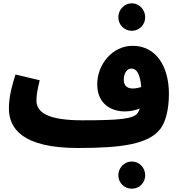

<svg xmlns="http://www.w3.org/2000/svg" viewBox="-20 -877 1100 1165"><path d="M780 -690C825 -690 861 -727 861 -772C861 -818 825 -857 780 -857C734 -857 698 -818 698 -772C698 -727 734 -690 780 -690ZM454 21C726 21 883 -4 953 -95C985 -136 1005 -215 1005 -307C1005 -474 927 -599 785 -599C662 -599 570 -487 570 -365C570 -249 652 -201 737 -201C768 -201 801 -207 828 -219C825 -207 820 -198 815 -191C789 -155 703 -147 480 -147C267 -147 201 -196 201 -268C201 -306 211 -349 221 -390L74 -425C58 -374 34 -298 34 -219C34 -96 118 21 454 21ZM731 -393C731 -430 748 -461 778 -461C809 -461 831 -427 837 -349C818 -343 799 -340 785 -340C750 -340 731 -360 731 -393ZM780 268C826 268 861 232 861 187C861 141 826 103 780 103C734 103 698 141 698 187C698 232 734 268 780 268Z"/></svg>

Font: Noto Sans Arabic UI Bk
Style: Regular
Weight: 900
Designer: Monotype Design Team, Nadine Chahine and Nizar Qandah
Foundry: Monotype Imaging Inc.
Version: Version 2.010